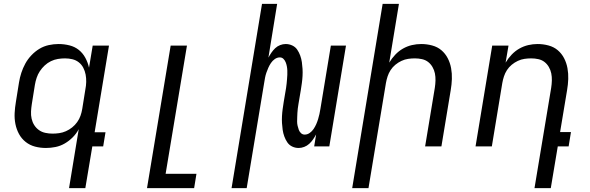

<svg xmlns="http://www.w3.org/2000/svg" viewBox="-20 -755 3040 990"><path d="M251 -66Q268 -66 285.5 -68.5Q303 -71 320 -78.5Q337 -86 352 -98Q367 -110 378 -125.5Q389 -141 395 -158Q401 -175 404 -193L420 -293Q424 -313 424.5 -332.5Q425 -352 421.5 -370.5Q418 -389 409.5 -405.5Q401 -422 386.5 -433.5Q372 -445 353.5 -449.5Q335 -454 315 -454Q297 -454 278.5 -451Q260 -448 242.5 -439.5Q225 -431 210.5 -417.5Q196 -404 185.5 -388Q175 -372 169 -354Q163 -336 160 -318L144 -218Q141 -199 140 -180Q139 -161 143 -143Q147 -125 156.5 -110Q166 -95 180.5 -84.5Q195 -74 213.5 -70Q232 -66 251 -66ZM336 215 386 -89Q374 -66 355 -47Q336 -28 313.5 -15Q291 -2 266 3Q241 8 217 8Q188 8 161 1Q134 -6 112.5 -23Q91 -40 78 -64Q65 -88 59.5 -115.5Q54 -143 55.5 -172Q57 -201 62 -230L78 -330Q82 -355 90 -379.5Q98 -404 110.5 -427Q123 -450 142 -470Q161 -490 183.5 -503.5Q206 -517 231.5 -522.5Q257 -528 282 -528Q311 -528 338.5 -521Q366 -514 386.5 -497.5Q407 -481 420 -457Q433 -433 439 -406L458 -520H542L468 -73H524L512 0H456L420 215Z M738 215 860 -520H944L834 141H993L981 215Z M1174 215 1331 -735H1409L1364 -458Q1371 -471 1379.5 -483.5Q1388 -496 1399 -506.5Q1410 -517 1424.5 -522.5Q1439 -528 1453 -528Q1471 -528 1487 -520.5Q1503 -513 1512.5 -499Q1522 -485 1528 -468.5Q1534 -452 1536.5 -434.5Q1539 -417 1540 -399.5Q1541 -382 1540 -363.5Q1539 -345 1536.5 -327Q1534 -309 1531 -290L1519 -219Q1517 -207 1515.5 -195.5Q1514 -184 1513.5 -173Q1513 -162 1512.5 -150.5Q1512 -139 1512 -128Q1512 -117 1514.5 -106.5Q1517 -96 1520.5 -86Q1524 -76 1532 -68.5Q1540 -61 1551 -61Q1565 -61 1577 -69.5Q1589 -78 1597 -90Q1605 -102 1610.5 -114.5Q1616 -127 1620 -140Q1624 -153 1627 -166.5Q1630 -180 1632 -193L1686 -520H1764L1678 0H1600L1610 -62Q1603 -49 1594.5 -36.5Q1586 -24 1574.5 -13.5Q1563 -3 1548.5 2.5Q1534 8 1520 8Q1502 8 1486.5 0.5Q1471 -7 1461.5 -21Q1452 -35 1446 -51.5Q1440 -68 1437.5 -85.5Q1435 -103 1434 -120.5Q1433 -138 1434 -156.5Q1435 -175 1437.5 -193Q1440 -211 1443 -230L1455 -301Q1457 -313 1458 -324.5Q1459 -336 1460 -347Q1461 -358 1461.5 -369.5Q1462 -381 1461.5 -392Q1461 -403 1459 -413.5Q1457 -424 1453 -434Q1449 -444 1441.5 -451.5Q1434 -459 1423 -459Q1409 -459 1397 -450.5Q1385 -442 1377 -430Q1369 -418 1363.5 -405.5Q1358 -393 1353.5 -380Q1349 -367 1346.5 -353.5Q1344 -340 1342 -327L1252 215Z M1796 215 1953 -735H2037L1987 -432Q2000 -454 2018 -473Q2036 -492 2058 -504.5Q2080 -517 2104 -522.5Q2128 -528 2152 -528Q2181 -528 2208.5 -520.5Q2236 -513 2256 -496Q2276 -479 2288.5 -455Q2301 -431 2306 -403.5Q2311 -376 2310 -347.5Q2309 -319 2304 -290L2256 0H2172L2222 -302Q2225 -321 2225.5 -340Q2226 -359 2222.5 -376.5Q2219 -394 2210 -409.5Q2201 -425 2187.5 -435.5Q2174 -446 2156 -450Q2138 -454 2119 -454Q2102 -454 2084.5 -451.5Q2067 -449 2050 -441Q2033 -433 2018.5 -421Q2004 -409 1994 -393.5Q1984 -378 1978.5 -361Q1973 -344 1970 -327L1880 215Z M2736 215 2822 -302Q2825 -321 2825.5 -340Q2826 -359 2822.5 -376.5Q2819 -394 2810 -409.5Q2801 -425 2787.5 -435.5Q2774 -446 2756 -450Q2738 -454 2719 -454Q2702 -454 2684.5 -451.5Q2667 -449 2650 -441Q2633 -433 2618.5 -421Q2604 -409 2594 -393.5Q2584 -378 2578.5 -361Q2573 -344 2570 -327L2516 0H2432L2518 -520H2602L2587 -432Q2600 -454 2618 -473Q2636 -492 2658 -504.5Q2680 -517 2704 -522.5Q2728 -528 2752 -528Q2781 -528 2808.5 -520.5Q2836 -513 2856 -496Q2876 -479 2888.5 -455Q2901 -431 2906 -403.5Q2911 -376 2910 -347.5Q2909 -319 2904 -290L2868 -74H2924L2912 0H2856L2820 215Z"/></svg>

Font: Iosevka Extended
Style: Italic
Weight: 400
Width: 7
Italic angle: -9°
Monospace: yes
Designer: Belleve Invis
Foundry: Belleve Invis
Version: Version 32.5.0; ttfautohint (v1.8.4)